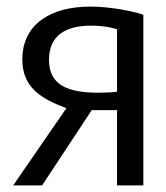

<svg xmlns="http://www.w3.org/2000/svg" viewBox="-20 -562 506 584"><path d="M129 -380C129 -454 180 -484 257 -484C295 -484 320 -478 336 -473V-283C320 -281 301 -280 280 -280C186 -280 129 -303 129 -380ZM47.9 -381.3C47.9 -297.2 103.1 -262.2 182 -233L20 2H108L259 -227H336V2H416V-517C383 -529 311 -542 255 -542C133.5 -542 47.9 -487.8 47.9 -381.3Z"/></svg>

Font: Repo
Style: Regular
Weight: 400
Designer: Stefan Peev
Foundry: Context Ltd
Version: Version 0.000